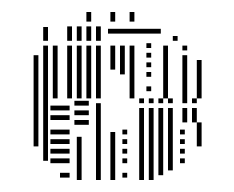

<svg xmlns="http://www.w3.org/2000/svg" viewBox="-20 -732 390 320"><path d="M44 -488H36V-568H44ZM60 -464H52V-568H60ZM96 -436H80V-444H96ZM96 -460H64V-468H96ZM96 -476H64V-484H96ZM96 -492H64V-500H96ZM96 -508H64V-516H96ZM96 -532H64V-540H96ZM96 -548H64V-556H96ZM116 -432H108V-504H116ZM128 -524H104V-532H128ZM128 -540H104V-548H128ZM128 -556H104V-564H128ZM148 -432H140V-520H148ZM172 -432H164V-512H172ZM192 -436H184V-444H192ZM192 -460H184V-468H192ZM192 -476H184V-484H192ZM192 -492H184V-500H192ZM192 -508H184V-516H192ZM148 -520H140V-560H148ZM220 -432H212V-528H220ZM236 -432H228V-528H236ZM252 -440H244V-528H252ZM268 -448H260V-528H268ZM288 -460H280V-468H288ZM288 -476H280V-484H288ZM288 -492H280V-500H288ZM288 -508H280V-516H288ZM316 -488H308V-528H316ZM220 -528H212V-552H220ZM236 -528H228V-552H236ZM252 -528H244V-552H252ZM268 -528H260V-552H268ZM292 -528H284V-552H292ZM308 -528H300V-552H308ZM220 -560H212V-568H220ZM236 -560H228V-568H236ZM252 -560H244V-568H252ZM268 -560H260V-568H268ZM292 -560H284V-568H292ZM308 -560H300V-568H308ZM44 -568H36V-640H44ZM60 -568H52V-656H60ZM76 -568H68V-656H76ZM100 -568H92V-656H100ZM116 -568H108V-656H116ZM132 -568H124V-656H132ZM148 -568H140V-656H148ZM172 -616H164V-656H172ZM188 -608H180V-656H188ZM204 -568H196V-656H204ZM232 -580H224V-588H232ZM232 -604H224V-612H232ZM232 -620H224V-628H232ZM232 -636H224V-644H232ZM232 -652H224V-660H232ZM260 -568H252V-656H260ZM292 -568H284V-640H292ZM316 -568H308V-632H316ZM292 -648H284V-656H292ZM60 -664H52V-687H60ZM100 -664H92V-688H100ZM116 -664H108V-688H116ZM132 -664H124V-688H132ZM148 -664H140V-688H148ZM248 -676H160V-684H248ZM276 -664H268V-672H276ZM132 -696H124V-712H132ZM172 -696H164V-712H172ZM204 -696H196V-712H204Z"/></svg>

Font: Rubik Lines
Style: Regular
Weight: 400
Designer: Hubert and Fischer, NaN
Foundry: Hubert and Fischer, NaN
Version: Version 2.201